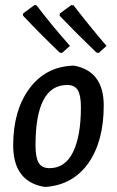

<svg xmlns="http://www.w3.org/2000/svg" viewBox="-20 -728 460 757"><path d="M369 -519 360 -521Q272 -606 215 -666L216 -675L261 -708L270 -707Q334 -624 400 -547ZM224 -519 215 -521Q137 -596 71 -666V-675L116 -708L124 -707Q184 -628 256 -547ZM263 -469H273Q389 -447 389 -312Q389 -171 328.5 -85Q268 1 160 9L150 8Q32 -15 32 -155Q32 -291 94.5 -377Q157 -463 263 -469ZM245 -393Q120 -393 120 -155Q120 -107 132.5 -86Q145 -65 175 -65Q237 -65 268 -128.5Q299 -192 299 -305Q299 -353 286.5 -373Q274 -393 245 -393Z"/></svg>

Font: Alegreya Sans SC Medium
Style: Italic
Weight: 500
Italic angle: -7°
Designer: Juan Pablo del Peral
Foundry: Huerta Tipografica
Version: Version 2.007